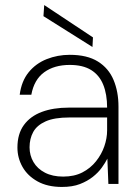

<svg xmlns="http://www.w3.org/2000/svg" viewBox="-20 -728 548 760"><path d="M225 12Q168 12 128.5 -10Q89 -32 69 -67.5Q49 -103 49 -144Q49 -198 74.5 -233Q100 -268 145.5 -285Q191 -302 252 -302H404Q404 -355 388.5 -393Q373 -431 340.5 -451Q308 -471 256 -471Q195 -471 155 -442Q115 -413 104 -353H58Q65 -407 93.5 -442Q122 -477 165 -494Q208 -511 256 -511Q325 -511 367.5 -484.5Q410 -458 429.5 -411.5Q449 -365 449 -306V0H409L405 -100Q397 -84 383 -64.5Q369 -45 347.5 -28Q326 -11 296.5 0.5Q267 12 225 12ZM230 -29Q274 -29 306 -45.5Q338 -62 360 -89.5Q382 -117 393 -149Q404 -181 404 -212V-263H255Q195 -263 160.5 -247.5Q126 -232 111.5 -205.5Q97 -179 97 -145Q97 -113 112.5 -86.5Q128 -60 158 -44.5Q188 -29 230 -29ZM346 -542 152 -664 155 -708 348 -580Z"/></svg>

Font: DM Sans 20pt ExtraLight
Style: Regular
Weight: 250
Version: Version 4.004;gftools[0.9.30]